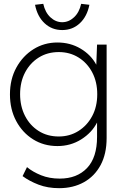

<svg xmlns="http://www.w3.org/2000/svg" viewBox="-20 -753 650 1003"><path d="M289 230Q229 230 181 211.5Q133 193 98 167L121 120Q151 145 194.5 162.5Q238 180 292 180Q382 180 434.5 125Q487 70 487 -38V-113Q460 -60 404.5 -25Q349 10 280 10Q209 10 153 -25Q97 -60 64.5 -121Q32 -182 32 -260Q32 -339 65.5 -400Q99 -461 155 -496Q211 -531 280 -531Q347 -531 401 -499Q455 -467 483 -415L487 -520H537V-32Q537 51 505.5 109.5Q474 168 418 199Q362 230 289 230ZM287 -40Q344 -40 389.5 -68.5Q435 -97 461.5 -146.5Q488 -196 488 -261Q488 -325 462 -374.5Q436 -424 390.5 -452.5Q345 -481 287 -481Q228 -481 182.5 -452.5Q137 -424 111 -374.5Q85 -325 85 -261Q85 -198 110.5 -148Q136 -98 181.5 -69Q227 -40 287 -40ZM305 -596Q251 -596 213 -631.5Q175 -667 163 -728L206 -733Q216 -688 243.5 -662.5Q271 -637 305 -637Q339 -637 366.5 -662.5Q394 -688 404 -733L447 -728Q435 -667 397 -631.5Q359 -596 305 -596Z"/></svg>

Font: Lexend ExtraLight
Style: Regular
Weight: 200
Designer: Bonnie Shaver-Troup, Thomas Jockin
Foundry: Lexend
Version: Version 1.007; ttfautohint (v1.8.3)